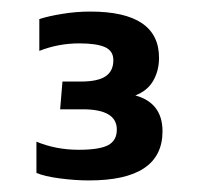

<svg xmlns="http://www.w3.org/2000/svg" viewBox="-20 -674 344 332"><path d="M43 -375V-429Q77 -415 116 -415Q152 -415 167 -423Q182 -431 182 -450Q182 -485 123 -485H84L88 -533H120Q149 -533 162.5 -542Q176 -551 176 -570Q176 -586 161.5 -592.5Q147 -599 117 -599Q81 -599 48 -586V-641Q63 -646 87.5 -650Q112 -654 136 -654Q255 -654 255 -574Q255 -552 245 -534.5Q235 -517 214 -509Q261 -496 261 -447Q261 -362 134 -362Q110 -362 83.5 -365.5Q57 -369 43 -375Z"/></svg>

Font: Kanit
Style: Regular
Weight: 400
Designer: Katatrad Team
Foundry: Cadson Demak
Version: Version 1.001